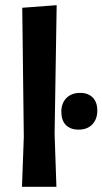

<svg xmlns="http://www.w3.org/2000/svg" viewBox="-20 -722 396 742"><path d="M199 -702 191 -205 198 0H65L72 -193L66 -692ZM290 -363Q321 -363 338.5 -345Q356 -327 356 -295Q356 -261 336.5 -241Q317 -221 284 -221Q252 -221 234.5 -239Q217 -257 217 -290Q217 -323 236.5 -343Q256 -363 290 -363Z"/></svg>

Font: Alegreya Sans SC
Style: Bold
Weight: 700
Designer: Juan Pablo del Peral
Foundry: Huerta Tipografica
Version: Version 2.007